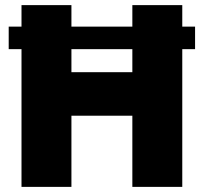

<svg xmlns="http://www.w3.org/2000/svg" viewBox="-20 -730 796 750"><path d="M692 -710V-626H742V-538H692V0H497V-278H259V0H64V-538H14V-626H64V-710H259V-626H497V-710ZM497 -448V-538H259V-448Z"/></svg>

Font: Raleway
Style: Heavy
Weight: 900
Designer: Matt McInerney, Pablo Impallari, Rodrigo Fuenzalida
Foundry: Matt McInerney, Pablo Impallari, Rodrigo Fuenzalida
Version: Version 2.001; ttfautohint (v0.8) -G 200 -r 50